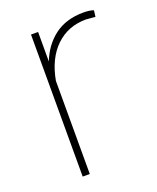

<svg xmlns="http://www.w3.org/2000/svg" viewBox="-108 -605 549 671"><g transform="rotate(-20 167.0 -269.0)"><path d="M316.9 -509.3 282.7 -512.2Q215.3 -512.2 169.9 -468.5Q124.5 -424.8 110.4 -346.2V0H84V-528.3H110.4V-418.5Q131.8 -473.6 174.8 -505.9Q217.8 -538.1 282.7 -538.1Q305.7 -538.1 319.8 -532.7Z"/></g></svg>

Font: Roboto Thin
Style: Regular
Weight: 250
Designer: Google
Version: Version 2.134; 2016